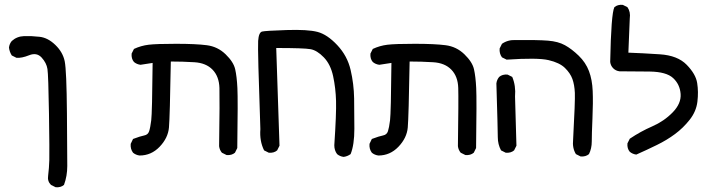

<svg xmlns="http://www.w3.org/2000/svg" viewBox="-20 -534 3040 804"><path d="M212.9 250 193.4 240.2Q177.7 224.6 181.6 201.2Q185.5 169.9 186.5 136.7Q187.5 103.5 185.1 -58.1Q182.6 -219.7 178.7 -245.1Q174.8 -270.5 154.3 -293Q133.8 -315.4 102.1 -302.7Q70.3 -290 48.8 -292L29.3 -301.8Q19.5 -317.4 17.6 -335Q19.5 -350.6 29.3 -362.3Q50.8 -381.8 81.1 -382.8Q111.3 -383.8 146 -379.9Q180.7 -376 211.9 -345.7Q243.2 -315.4 251 -277.3Q258.8 -239.3 260.3 -60.1Q261.7 119.1 261.7 161.1Q261.7 203.1 248 240.2Q234.4 252 212.9 250Z M564.5 117.2Q548.8 115.2 537.1 105.5Q525.4 89.8 527.3 68.4L537.1 47.9Q568.4 36.1 584 33.2Q599.6 30.3 604.5 15.6Q609.4 1 613.3 -30.3Q617.2 -61.5 619.1 -270.5L568.4 -262.7Q552.7 -264.6 541 -274.4Q529.3 -288.1 531.2 -309.6L541 -329.1Q570.3 -342.8 602.5 -346.7Q634.8 -350.6 717.3 -350.6Q799.8 -350.6 845.7 -344.7Q891.6 -338.9 924.8 -306.6Q958 -274.4 964.8 -244.1Q971.7 -213.9 974.1 -165.5Q976.6 -117.2 973.6 85.9L963.9 105.5Q950.2 117.2 928.7 115.2L909.2 105.5Q899.4 93.8 897.5 78.1Q900.4 -117.2 898.9 -165.5Q897.5 -213.9 870.1 -242.2Q842.8 -270.5 793.9 -273.4Q745.1 -276.4 695.3 -276.4Q691.4 -43.9 687.5 0Q683.6 43.9 648.4 80.6Q613.3 117.2 564.5 117.2Z M1418.9 123Q1403.3 121.1 1391.6 111.3Q1379.9 95.7 1379.9 74.2Q1388.7 -57.6 1387.2 -111.3Q1385.7 -165 1375 -214.8Q1364.3 -264.6 1335.9 -293.9Q1307.6 -323.2 1280.3 -328.1Q1252.9 -333 1136.7 -333L1150.4 76.2L1140.6 95.7Q1127 107.4 1105.5 105.5L1085.9 95.7Q1066.4 56.6 1070.3 6.8Q1058.6 -327.1 1061 -362.8Q1063.5 -398.4 1077.6 -401.9Q1091.8 -405.3 1180.2 -408.2Q1268.6 -411.1 1309.6 -400.4Q1350.6 -389.6 1392.6 -344.7Q1434.6 -299.8 1448.2 -241.2Q1461.9 -182.6 1462.9 -122.1Q1463.9 -61.5 1463.9 5.4Q1463.9 72.3 1448.2 111.3Q1434.6 121.1 1418.9 123Z M1564.5 117.2Q1548.8 115.2 1537.1 105.5Q1525.4 89.8 1527.3 68.4L1537.1 47.9Q1568.4 36.1 1584 33.2Q1599.6 30.3 1604.5 15.6Q1609.4 1 1613.3 -30.3Q1617.2 -61.5 1619.1 -270.5L1568.4 -262.7Q1552.7 -264.6 1541 -274.4Q1529.3 -288.1 1531.2 -309.6L1541 -329.1Q1570.3 -342.8 1602.5 -346.7Q1634.8 -350.6 1717.3 -350.6Q1799.8 -350.6 1845.7 -344.7Q1891.6 -338.9 1924.8 -306.6Q1958 -274.4 1964.8 -244.1Q1971.7 -213.9 1974.1 -165.5Q1976.6 -117.2 1973.6 85.9L1963.9 105.5Q1950.2 117.2 1928.7 115.2L1909.2 105.5Q1899.4 93.8 1897.5 78.1Q1900.4 -117.2 1898.9 -165.5Q1897.5 -213.9 1870.1 -242.2Q1842.8 -270.5 1793.9 -273.4Q1745.1 -276.4 1695.3 -276.4Q1691.4 -43.9 1687.5 0Q1683.6 43.9 1648.4 80.6Q1613.3 117.2 1564.5 117.2Z M2411.1 121.1 2391.6 111.3Q2376 85.9 2379.9 50.8Q2388.7 -111.3 2387.2 -145Q2385.7 -178.7 2377 -203.1Q2368.2 -227.5 2345.7 -249.5Q2323.2 -271.5 2277.3 -282.2Q2231.4 -293 2101.6 -284.2L2082 -293.9Q2070.3 -309.6 2072.3 -331.1L2082 -350.6Q2107.4 -368.2 2140.6 -366.2Q2231.4 -367.2 2274.4 -363.8Q2317.4 -360.4 2345.7 -344.7Q2374 -329.1 2403.3 -300.8Q2432.6 -272.5 2446.3 -236.3Q2460 -200.2 2461.9 -152.8Q2463.9 -105.5 2460.9 -38.1Q2458 29.3 2458 58.6Q2458 87.9 2446.3 111.3Q2432.6 123 2411.1 121.1ZM2097.7 105.5 2078.1 95.7Q2064.5 70.3 2064.5 40.5Q2064.5 10.7 2058.6 -184.6Q2060.5 -200.2 2070.3 -211.9Q2084 -223.6 2105.5 -221.7L2125 -211.9Q2140.6 -174.8 2136.7 -129.9L2142.6 76.2L2132.8 95.7Q2119.1 107.4 2097.7 105.5Z M2644.5 113.3Q2628.9 111.3 2617.2 101.6Q2605.5 87.9 2607.4 66.4L2617.2 46.9Q2662.1 16.6 2711.4 -4.9Q2760.7 -26.4 2796.9 -63.5Q2833 -100.6 2830.1 -140.6Q2827.1 -180.7 2798.8 -207Q2770.5 -233.4 2700.7 -234.4Q2630.9 -235.4 2574.2 -235.4Q2558.6 -237.3 2547.9 -248Q2537.1 -258.8 2535.2 -274.4Q2539.1 -476.6 2552.7 -503.9Q2566.4 -515.6 2587.9 -513.7L2607.4 -503.9Q2621.1 -484.4 2617.2 -457L2611.3 -313.5Q2668.9 -311.5 2743.2 -306.6Q2817.4 -301.8 2855.5 -262.7Q2893.6 -223.6 2899.4 -186.5Q2905.3 -149.4 2900.4 -108.4Q2895.5 -67.4 2868.2 -32.7Q2840.8 2 2806.6 27.3Q2772.5 52.7 2730.5 73.2Q2688.5 93.8 2644.5 113.3Z"/></svg>

Font: NaikaiFont
Style: Regular
Weight: 400
Version: Version 1.67